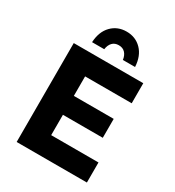

<svg xmlns="http://www.w3.org/2000/svg" viewBox="-212 -1035 1060 1160"><g transform="rotate(30 317.5 -455.0)"><path d="M85 0V-690H570V-550H245V-414H523V-282H245V-140H575V0ZM478 -750H393Q389 -780 372.5 -797.5Q356 -815 328 -815Q300 -815 283.5 -797.5Q267 -780 263 -750H178Q182 -825 223.5 -867.5Q265 -910 328 -910Q391 -910 432.5 -867.5Q474 -825 478 -750Z"/></g></svg>

Font: Radio Canada
Style: Bold
Weight: 700
Designer: Charles Daoud, Etienne Aubert Bonn, Alexandre Saumier Demers, Jacques Le Bailly
Foundry: Radio-Canada
Version: Version 2.104; ttfautohint (v1.8.4.7-5d5b);gftools[0.9.28.de